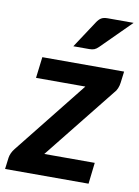

<svg xmlns="http://www.w3.org/2000/svg" viewBox="-83 -788 613 845"><g transform="rotate(10 223.0 -366.0)"><path d="M434.5 -462Q433 -449 427.8 -436.5Q422.5 -424 414.5 -416L158 -95H383.5L372.5 0H-0.5L6 -51.5Q7 -60 12.2 -72Q17.5 -84 26 -94L284.5 -418.5H64L75.5 -513H441ZM445 -731.5 314 -601Q304 -591 295 -587.5Q286 -584 272.5 -584H201.5L281.5 -705.5Q290 -718.5 300.2 -725Q310.5 -731.5 329.5 -731.5Z"/></g></svg>

Font: Lato TR
Style: Bold Italic
Weight: 700
Italic angle: -12°
Designer: Lukasz Dziedzic
Foundry: tyPoland Lukasz Dziedzic
Version: Version 1.104 2013